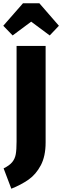

<svg xmlns="http://www.w3.org/2000/svg" viewBox="-42 -975 379 1170"><path d="M236 -107Q236 -23 206.5 32.5Q177 88 132 119.5Q87 151 27 175L-20 51Q15 34 32 13.5Q49 -7 54 -35Q59 -63 59 -113V-695H236ZM-22 -818 98 -955H198L317 -818L261 -759L148 -843L35 -759Z"/></svg>

Font: Fira Sans Compressed ExtraBold
Style: Regular
Weight: 800
Width: 1
Designer: bBox Type GmbH & Carrois Corporate GbR & Edenspiekermann AG
Foundry: bBox Type GmbH & Carrois Corporate GbR & Edenspiekermann AG
Version: Version 4.301